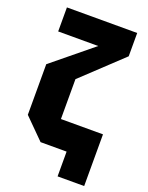

<svg xmlns="http://www.w3.org/2000/svg" viewBox="-155 -778 762 991"><g transform="rotate(20 226.0 -282.0)"><path d="M146 0 36 -110V-388L256 -568H36V-700H422V-572L204 -367V-148H435V136H289V0Z"/></g></svg>

Font: Tektur SemiCondensed
Style: Bold
Weight: 700
Width: 4
Designer: Adam Jagosz
Foundry: Adam Jagosz
Version: Version 1.005;gftools[0.9.30]